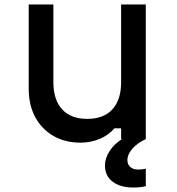

<svg xmlns="http://www.w3.org/2000/svg" viewBox="-20 -620 790 856"><path d="M630 -600V0H520V-48H490Q465 -18 425 -1Q385 16 339 16Q270 16 218 -14Q166 -44 137 -98Q108 -152 108 -224V-600H218V-254Q218 -175 257 -132.5Q296 -90 369 -90Q442 -90 481 -132.5Q520 -175 520 -254V-600ZM574 216Q516 216 482 190Q448 164 448 118Q448 85 468.5 53.5Q489 22 524 0L574 -2L630 0Q592 18 570 43Q548 68 548 94Q548 113 561 124.5Q574 136 596 136Q607 136 614 135Q621 134 630 132V210Q618 213 605 214.5Q592 216 574 216Z"/></svg>

Font: Martian Mono SemiExpanded
Style: Regular
Weight: 400
Width: 6
Monospace: yes
Designer: Roman Shamin
Foundry: Evil Martians
Version: Version 1.000